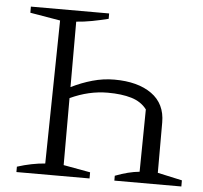

<svg xmlns="http://www.w3.org/2000/svg" viewBox="-49 -698 789 748"><g transform="rotate(5 346.0 -323.5)"><path d="M42 0V-21Q70 -30 97.5 -35.5Q125 -41 151 -43L160 -603L42 -623V-647H348V-626Q316 -618 284.5 -612Q253 -606 223 -604V-348Q263 -368 305.5 -380Q348 -392 391 -392Q483 -392 537 -353.5Q591 -315 591 -242V-45L687 -24V0H425V-19Q477 -39 520 -43L523 -287Q501 -316 462.5 -327.5Q424 -339 370 -339Q296 -339 223 -305V-43L328 -24V0Z"/></g></svg>

Font: Piazzolla SC Light
Style: Regular
Weight: 300
Designer: Juan Pablo del Peral
Foundry: Huerta Tipografica
Version: Version 1.330